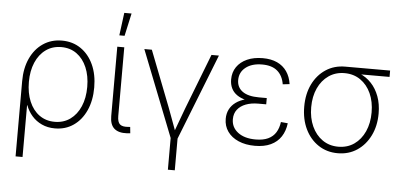

<svg xmlns="http://www.w3.org/2000/svg" viewBox="-58 -865 2482 1192"><g transform="rotate(5 1182.5 -269.0)"><path d="M75.7 204.1V-264.2Q75.7 -345.7 104 -407Q132.3 -468.3 183.1 -502.7Q233.9 -537.1 300.3 -537.1Q367.2 -537.1 417.7 -502.7Q468.3 -468.3 496.6 -407Q524.9 -345.7 524.9 -264.2Q524.9 -182.6 496.8 -120.8Q468.8 -59.1 418.9 -24.7Q369.1 9.8 303.2 9.8Q257.8 9.8 221.4 -7.1Q185.1 -23.9 159.7 -53Q134.3 -82 121.1 -118.2H119.1V204.1ZM298.8 -30.8Q354 -30.8 395 -60.3Q436 -89.8 458.7 -142.3Q481.4 -194.8 481.4 -264.2Q481.4 -333 459 -385.5Q436.5 -438 396 -467.3Q355.5 -496.6 300.3 -496.6Q244.6 -496.6 203.6 -467Q162.6 -437.5 140.1 -385Q117.7 -332.5 117.7 -264.2Q117.7 -194.8 139.9 -142.1Q162.1 -89.4 202.9 -60.1Q243.7 -30.8 298.8 -30.8Z M752.4 1Q699.7 3.9 672.6 -19.8Q645.5 -43.5 645.5 -96.7V-529.3H689V-101.6Q689 -63 704.8 -49.6Q720.7 -36.1 754.9 -39.1Q759.3 -39.6 762.2 -39.6Q765.1 -39.6 768.6 -40L772.5 -1Q768.6 -0.5 763.2 0Q757.8 0.5 752.4 1ZM651.9 -600.6 670.4 -742.2H715.8L684.6 -600.6Z M1026.4 10.3 814 -529.3H860.8L995.6 -182.6Q1010.7 -143.6 1024.7 -104.2Q1038.6 -64.9 1053.2 -26.4H1040.5Q1055.2 -64.9 1069.1 -104.2Q1083 -143.6 1098.1 -182.6L1232.4 -529.3H1278.8L1066.4 10.3ZM1024.9 204.1V-3.9H1067.9V204.1Z M1549.8 9.3Q1491.2 9.3 1447.3 -9.8Q1403.3 -28.8 1379.2 -63Q1355 -97.2 1355 -142.1Q1355 -175.3 1368.4 -201.4Q1381.8 -227.5 1407.2 -245.8Q1432.6 -264.2 1469.7 -273.7Q1506.8 -283.2 1553.7 -283.2H1597.7V-253.4H1547.9Q1504.4 -253.4 1470.9 -240.7Q1437.5 -228 1418.5 -203.6Q1399.4 -179.2 1399.4 -143.6Q1399.4 -92.8 1440.4 -61.5Q1481.4 -30.3 1550.8 -30.3Q1597.7 -30.3 1628.7 -44.9Q1659.7 -59.6 1676.5 -86.9Q1693.4 -114.3 1698.2 -151.9L1741.2 -147.9Q1735.4 -99.6 1712.2 -64.2Q1689 -28.8 1648.4 -9.8Q1607.9 9.3 1549.8 9.3ZM1553.7 -260.3Q1506.8 -260.3 1471.7 -268.8Q1436.5 -277.3 1413.3 -293.7Q1390.1 -310.1 1378.7 -334Q1367.2 -357.9 1367.2 -388.7Q1367.2 -433.1 1390.1 -466.6Q1413.1 -500 1454.6 -518.6Q1496.1 -537.1 1551.8 -537.1Q1604 -537.1 1641.6 -519.8Q1679.2 -502.4 1701.9 -469.7Q1724.6 -437 1731.4 -391.1L1689 -386.2Q1680.2 -439.9 1646.2 -468.8Q1612.3 -497.6 1551.8 -497.6Q1487.3 -497.6 1449.2 -467.5Q1411.1 -437.5 1411.1 -388.7Q1411.1 -343.3 1446 -317.9Q1481 -292.5 1549.3 -292.5H1597.7V-260.3Z M2065.9 10.3Q1998 10.3 1945.6 -24.4Q1893.1 -59.1 1863.5 -120.1Q1834 -181.2 1834 -260.3Q1834 -339.4 1863.5 -399.9Q1893.1 -460.4 1945.6 -494.9Q1998 -529.3 2065.9 -529.3H2345.7V-489.7H2133.3L2065.9 -488.8Q2009.8 -488.8 1967.3 -459.5Q1924.8 -430.2 1901.1 -378.7Q1877.4 -327.1 1877.4 -260.3Q1877.4 -193.4 1901.1 -141.4Q1924.8 -89.4 1967.3 -59.8Q2009.8 -30.3 2065.9 -30.3Q2122.6 -30.3 2164.8 -59.8Q2207 -89.4 2230.5 -141.4Q2253.9 -193.4 2253.9 -260.3Q2253.9 -327.1 2230.5 -378.7Q2207 -430.2 2164.8 -459.5Q2122.6 -488.8 2065.9 -488.8V-512.2Q2116.2 -512.2 2158.4 -494.6Q2200.7 -477.1 2231.9 -443.8Q2263.2 -410.6 2280.5 -363.5Q2297.9 -316.4 2297.9 -257.3Q2297.9 -180.2 2268.1 -119.6Q2238.3 -59.1 2186.3 -24.4Q2134.3 10.3 2065.9 10.3Z"/></g></svg>

Font: Inter 24pt ExtraLight
Style: Regular
Weight: 250
Designer: Rasmus Andersson
Foundry: rsms
Version: Version 4.001;git-66647c0bb